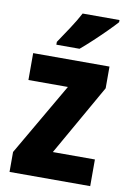

<svg xmlns="http://www.w3.org/2000/svg" viewBox="-87 -819 586 872"><g transform="rotate(10 206.5 -383.0)"><path d="M392 0H20V-92L214 -426H32V-550H384V-450L198 -123H392ZM392 -756Q376 -738 348.5 -710.5Q321 -683 291 -655Q261 -627 236 -606H129V-619Q154 -656 179 -694Q204 -732 222 -766H392Z"/></g></svg>

Font: Noto Sans Thai Cond ExtBd
Style: Regular
Weight: 800
Width: 3
Designer: Monotype Design Team
Foundry: Monotype Imaging Inc.
Version: Version 2.002; ttfautohint (v1.8.4.7-5d5b)